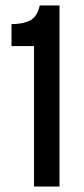

<svg xmlns="http://www.w3.org/2000/svg" viewBox="-20 -680 307 700"><path d="M104 0V-512H22V-592Q61 -592 88 -604.5Q115 -617 125 -660H197V0Z"/></svg>

Font: Bricolage Grotesque 12pt Condensed
Style: Regular
Weight: 400
Width: 3
Designer: Mathieu Triay
Foundry: Atelier Triay
Version: Version 1.001; ttfautohint (v1.8.4.7-5d5b);gftools[0.9.33.de